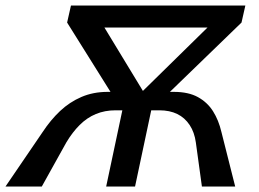

<svg xmlns="http://www.w3.org/2000/svg" viewBox="-43 -678 941 698"><path d="M691 0 669 -160Q664 -197 646.5 -223.5Q629 -250 601.5 -263.5Q574 -277 536 -277H484L498 -344H589Q642 -344 676.5 -325Q711 -306 731.5 -273.5Q752 -241 762 -198L812 0ZM-23 0 112 -198Q141 -242 175.5 -274.5Q210 -307 253 -325.5Q296 -344 348 -344H439L425 -277H377Q338 -277 305.5 -263.5Q273 -250 246.5 -223.5Q220 -197 198 -160L109 0ZM343 0 416 -344H521L448 0ZM257 -578 274 -658H797L780 -578ZM835 -596 523 -294H422L793 -658H849ZM215 -658H288L509 -294H390L201 -596Z"/></svg>

Font: Ysabeau Office SemiBold
Style: Italic
Weight: 600
Italic angle: -12°
Designer: Christian Thalmann (Catharsis Fonts)
Version: Version 2.001;gftools[0.9.30]; featfreeze: tnum,lnum,ss02